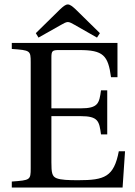

<svg xmlns="http://www.w3.org/2000/svg" viewBox="-20 -843 609 863"><path d="M141 -694 153 -674 254 -731C266 -738 277 -744 285 -744C293 -744 304 -738 316 -731L416 -674L429 -694L320 -801C308 -812 296 -823 285 -823C274 -823 263 -813 250 -801ZM33 0H531L542 -163H514C492 -48 450 -33 332 -33C288 -33 254 -34 234 -42C214 -50 211 -67 211 -113V-321H342C422 -321 426 -298 434 -239H462V-437H434C426 -379 422 -356 342 -356H211V-584C211 -614 215 -618 245 -618H337C444 -618 466 -594 479 -496H508V-650H33V-623C116 -617 118 -616 118 -563V-87C118 -34 116 -33 33 -27Z"/></svg>

Font: erewhon
Style: Regular
Weight: 400
Version: Version 1.0.0